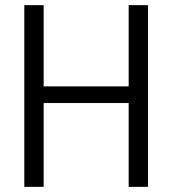

<svg xmlns="http://www.w3.org/2000/svg" viewBox="-20 -725 669 745"><path d="M74.3 0V-705H149.4V-389.8H479.3V-705H554.4V0H479.3V-325.2H149.4V0Z"/></svg>

Font: Nunito Sans 12pt ExtraLight Condensed
Style: Regular
Weight: 200
Width: 3
Version: Version 3.101;gftools[0.9.27]